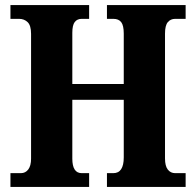

<svg xmlns="http://www.w3.org/2000/svg" viewBox="-20 -734 769 754"><path d="M21 0V-54H62Q80 -54 91 -68.5Q102 -83 102 -111V-601Q102 -634 88.5 -647Q75 -660 55 -660H21V-714H330V-660H301Q283 -660 273.5 -647.5Q264 -635 264 -605V-404H466V-602Q466 -634 456 -647Q446 -660 425 -660H400V-714H709V-660H668Q650 -660 639 -647Q628 -634 628 -602V-112Q628 -82 639 -68Q650 -54 668 -54H709V0H400V-54H425Q466 -54 466 -116V-342H264V-111Q264 -54 301 -54H330V0Z"/></svg>

Font: Noto Serif Hebrew Condensed ExtraBold
Style: Regular
Weight: 800
Width: 3
Designer: Monotype Design Team
Foundry: Monotype Imaging Inc.
Version: Version 2.004; ttfautohint (v1.8.4.7-5d5b)